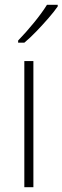

<svg xmlns="http://www.w3.org/2000/svg" viewBox="-20 -785 262 805"><path d="M120 0H82V-529H120ZM222 -758Q206 -735 182 -707.5Q158 -680 132 -653Q106 -626 82 -606H56V-615Q88 -648 122 -689.5Q156 -731 177 -765H222Z"/></svg>

Font: Noto Sans Georgian SemiCondensed ExtraLight
Style: Regular
Weight: 200
Width: 4
Designer: Monotype Design Team, Akaki Razmadze
Foundry: Google LLC
Version: Version 2.005; ttfautohint (v1.8.4.7-5d5b)